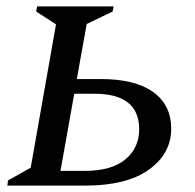

<svg xmlns="http://www.w3.org/2000/svg" viewBox="-20 -580 608 600"><path d="M96 -560H335L332 -544L251 -505L220 -333H295Q402 -333 458.5 -292.5Q515 -252 515 -178Q515 -100 445.5 -50Q376 0 246 0H3L5 -16L76 -56L155 -504L93 -544ZM169 -46H244Q329 -46 372 -82Q415 -118 415 -177Q414 -287 276 -287H212Z"/></svg>

Font: Spectral SC Medium
Style: Italic
Weight: 500
Italic angle: -10°
Designer: Jean-Baptiste Levee
Foundry: Production Type
Version: Version 2.001